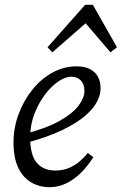

<svg xmlns="http://www.w3.org/2000/svg" viewBox="-20 -763 505 796"><path d="M186 13Q143 13 109 -7Q75 -27 55.5 -68Q36 -109 36 -173Q36 -233 57 -289.5Q78 -346 114 -391Q150 -436 197.5 -462Q245 -488 297 -488Q345 -488 371 -464Q397 -440 397 -396Q397 -371 382.5 -342Q368 -313 332.5 -282.5Q297 -252 236.5 -223Q176 -194 83 -169L79 -207Q173 -231 227.5 -262Q282 -293 306 -325.5Q330 -358 330 -386Q330 -414 315 -429.5Q300 -445 275 -445Q251 -445 221.5 -425Q192 -405 165.5 -369.5Q139 -334 122 -289Q105 -244 105 -194Q105 -120 132.5 -88Q160 -56 209 -56Q241 -56 266.5 -67Q292 -78 311.5 -95Q331 -112 344 -129L367 -111Q351 -86 331.5 -63.5Q312 -41 288.5 -23.5Q265 -6 239.5 3.5Q214 13 186 13ZM438 -546 315 -690H362L197 -546L177 -567L333 -743H365L465 -567Z"/></svg>

Font: Source Serif 4
Style: Italic
Weight: 400
Italic angle: -12°
Designer: Frank Grießhammer
Foundry: Adobe Systems Incorporated
Version: Version 4.004;hotconv 1.0.116;makeotfexe 2.5.65601